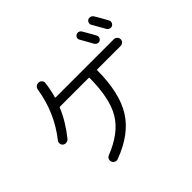

<svg xmlns="http://www.w3.org/2000/svg" viewBox="-186 -1094 1371 1371"><g transform="rotate(-45 500.0 -408.5)"><path d="M754.9 -804.7Q796.9 -733.4 808.6 -710Q814.5 -699.2 810.5 -687Q806.6 -674.8 795.9 -668.9Q785.2 -663.1 772.5 -667.5Q759.8 -671.9 753.9 -682.6Q723.6 -736.3 701.2 -776.4Q694.3 -787.1 697.8 -798.8Q701.2 -810.5 711.9 -816.9Q722.7 -823.2 735.4 -819.8Q748 -816.4 754.9 -804.7ZM847.7 -834Q859.4 -839.8 872.1 -835.9Q884.8 -832 891.6 -821.3Q918 -778.3 947.3 -723.6Q953.1 -712.9 949.2 -700.7Q945.3 -688.5 933.6 -681.6Q921.9 -675.8 909.7 -680.2Q897.5 -684.6 889.6 -697.3Q870.1 -733.4 835.9 -792Q829.1 -802.7 833 -815.4Q836.9 -828.1 847.7 -834ZM876 -537.1H640.6Q635.7 -537.1 635.7 -531.2Q634.8 -303.7 554.2 -175.8Q473.6 -47.9 290 19.5Q277.3 24.4 264.2 18.6Q251 12.7 246.1 -1Q241.2 -13.7 246.6 -26.9Q252 -40 265.6 -44.9Q426.8 -108.4 492.2 -216.8Q557.6 -325.2 558.6 -532.2Q558.6 -537.1 553.7 -537.1H264.6Q259.8 -537.1 257.8 -532.2Q216.8 -432.6 138.7 -335.9Q129.9 -325.2 115.2 -323.2Q100.6 -321.3 88.9 -329.1Q78.1 -336.9 76.2 -351.6Q74.2 -366.2 83 -377Q207 -534.2 238.3 -734.4Q240.2 -749 251.5 -758.3Q262.7 -767.6 278.3 -766.6H279.3Q293 -765.6 302.7 -753.9Q312.5 -742.2 309.6 -727.5Q300.8 -662.1 285.2 -610.4Q283.2 -605.5 289.1 -605.5H876Q889.6 -605.5 900.4 -595.2Q911.1 -585 911.1 -570.8Q911.1 -556.6 900.4 -546.9Q889.6 -537.1 876 -537.1Z"/></g></svg>

Font: Rounded-L Mgen+ 2m regular
Style: Regular
Weight: 400
Designer: [Source Han Sans]
Ryoko NISHIZUKA  (kana & ideographs); Paul D. Hunt (Latin, Greek & Cyrillic); Wenlong ZHANG  (bopomofo
Version: Version 1.059.20150602